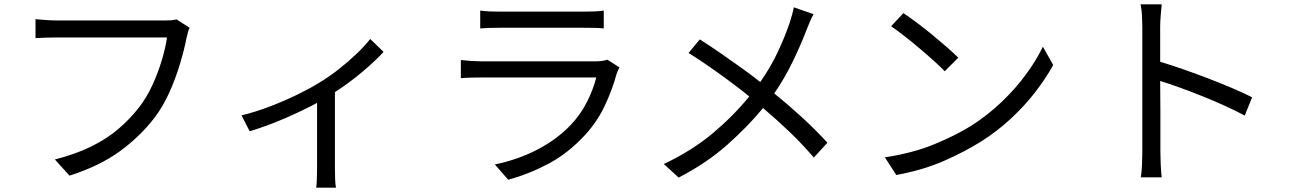

<svg xmlns="http://www.w3.org/2000/svg" viewBox="-20 -794 5990 892"><path d="M861 -665Q856 -655 852.5 -642Q849 -629 846 -615Q836 -563 816 -496.5Q796 -430 766.5 -364Q737 -298 697 -246Q629 -158 535 -90Q441 -22 303 22L235 -53Q332 -78 404 -113.5Q476 -149 529.5 -194.5Q583 -240 625 -294Q661 -340 687.5 -397.5Q714 -455 731.5 -513.5Q749 -572 756 -620H245Q215 -620 190 -619Q165 -618 145 -617V-705Q166 -703 193 -701Q220 -699 245 -699H747Q758 -699 772 -699.5Q786 -700 800 -704Z M1102 -258Q1168 -274 1235.5 -300Q1303 -326 1362.5 -355Q1422 -384 1462 -409Q1510 -438 1554.5 -473Q1599 -508 1637 -544.5Q1675 -581 1700 -613L1762 -553Q1725 -512 1664.5 -461Q1604 -410 1536 -366V-10Q1536 13 1537 39.5Q1538 66 1541 78H1449Q1451 66 1452 39.5Q1453 13 1453 -10V-316Q1390 -282 1307.5 -246Q1225 -210 1140 -184Z M2211 -745Q2231 -742 2254 -741Q2277 -740 2301 -740H2694Q2718 -740 2742.5 -741Q2767 -742 2785 -745V-662Q2767 -664 2743 -664.5Q2719 -665 2693 -665H2301Q2252 -665 2211 -662ZM2858 -481Q2854 -474 2850.5 -465.5Q2847 -457 2845 -452Q2825 -378 2790 -303.5Q2755 -229 2699 -168Q2620 -82 2528.5 -33.5Q2437 15 2341 41L2279 -30Q2386 -52 2476.5 -99Q2567 -146 2631 -213Q2677 -261 2707 -320.5Q2737 -380 2750 -434H2219Q2201 -434 2174.5 -433.5Q2148 -433 2121 -431V-515Q2177 -509 2219 -509H2746Q2763 -509 2778 -511Q2793 -513 2801 -517Z M3760 -728Q3752 -715 3742.5 -693Q3733 -671 3727 -655Q3702 -589 3664.5 -511Q3627 -433 3577 -360Q3645 -305 3708 -247Q3771 -189 3824 -131L3761 -62Q3706 -126 3648 -181.5Q3590 -237 3525 -292Q3455 -207 3359.5 -122Q3264 -37 3133 31L3064 -32Q3195 -94 3291 -174.5Q3387 -255 3461 -346Q3424 -376 3376.5 -411.5Q3329 -447 3278 -482.5Q3227 -518 3179 -548L3231 -611Q3274 -584 3324 -549.5Q3374 -515 3423.5 -479.5Q3473 -444 3512 -413Q3561 -483 3593.5 -552.5Q3626 -622 3648 -686Q3653 -701 3659 -722.5Q3665 -744 3668 -760Z M4177 -733Q4204 -715 4239 -689Q4274 -663 4310.5 -633Q4347 -603 4379 -575Q4411 -547 4432 -526L4369 -463Q4350 -483 4319.5 -510.5Q4289 -538 4253.5 -568Q4218 -598 4183 -625.5Q4148 -653 4120 -672ZM4091 -63Q4222 -83 4321 -124Q4420 -165 4491 -209Q4568 -258 4633 -320Q4698 -382 4747 -449Q4796 -516 4825 -577L4873 -492Q4839 -430 4789.5 -366Q4740 -302 4676.5 -243Q4613 -184 4537 -136Q4462 -89 4365.5 -46.5Q4269 -4 4144 19Z M5287 -88V-670Q5287 -691 5285.5 -721Q5284 -751 5279 -774H5377Q5375 -751 5372.5 -722Q5370 -693 5370 -670Q5370 -639 5370 -596.5Q5370 -554 5370 -507Q5420 -492 5477.5 -472Q5535 -452 5593.5 -429.5Q5652 -407 5705 -384.5Q5758 -362 5797 -342L5763 -257Q5722 -279 5671.5 -302Q5621 -325 5567.5 -346.5Q5514 -368 5463 -386.5Q5412 -405 5370 -418Q5371 -343 5371 -273Q5371 -203 5371 -153Q5371 -103 5371 -88Q5371 -65 5372.5 -30Q5374 5 5377 30H5280Q5284 6 5285.5 -27Q5287 -60 5287 -88Z"/></svg>

Font: Chiron Sans HK TT
Style: Regular
Weight: 400
Designer: Ryoko NISHIZUKA 西塚涼子 (kana, bopomofo & ideographs); Paul D. Hunt (Latin, Greek & Cyrillic); Sandoll Communications 산돌커뮤니
Foundry: Adobe
Version: Version 2.022;hotconv 1.0.109;makeotfexe 2.5.65596